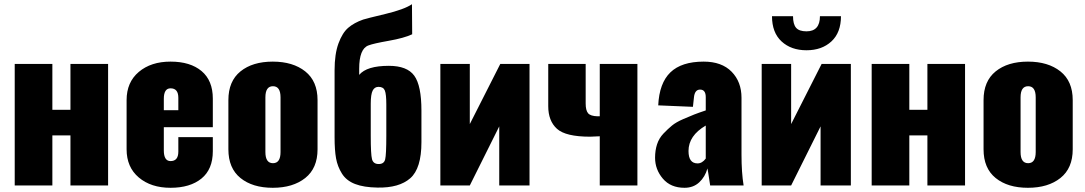

<svg xmlns="http://www.w3.org/2000/svg" viewBox="-20 -882 5159 913"><path d="M50 0V-578H229V-360H315V-578H494V0H315V-238H229V0Z M582 -172V-406Q582 -491 640 -540Q698 -589 791 -589Q885 -589 938.5 -544Q992 -499 992 -413V-277H759V-167Q759 -116 791 -116Q828 -116 828 -161V-230H992V-163Q992 -77 938 -33Q884 11 791 11Q698 11 640 -38Q582 -87 582 -172ZM759 -358H828V-417Q828 -462 791 -462Q759 -462 759 -412Z M1066 -172V-406Q1066 -496 1123.5 -542.5Q1181 -589 1277 -589Q1373 -589 1431.5 -542.5Q1490 -496 1490 -406V-172Q1490 -82 1431.5 -35.5Q1373 11 1277 11Q1181 11 1123.5 -35.5Q1066 -82 1066 -172ZM1314 -159V-419Q1314 -472 1278 -472Q1242 -472 1242 -419V-159Q1242 -106 1278 -106Q1314 -106 1314 -159Z M1775 10Q1710 9 1668.5 -7Q1627 -23 1606 -56.5Q1585 -90 1578 -129Q1571 -168 1571 -229V-548Q1571 -625 1589.5 -675.5Q1608 -726 1636 -750Q1664 -774 1707 -789Q1722 -794 1812 -815.5Q1902 -837 1939 -862L1940 -719Q1902 -701 1828.5 -688Q1755 -675 1732 -666Q1688 -650 1688 -555V-526Q1724 -569 1829 -569Q1916 -569 1950 -522Q1984 -475 1984 -356V-206Q1984 -81 1931 -34.5Q1878 12 1775 10ZM1781 -102Q1806 -102 1811.5 -124Q1817 -146 1817 -237V-385Q1817 -434 1810 -451.5Q1803 -469 1780 -469Q1761 -469 1752 -451Q1743 -433 1743 -389V-236Q1743 -148 1749 -125Q1755 -102 1781 -102Z M2074 0V-578H2214V-292L2359 -578H2498V0H2354V-281L2214 0Z M2832 0V-234Q2800 -232 2786 -232Q2670 -232 2628.5 -269.5Q2587 -307 2587 -377V-578H2765V-390Q2765 -357 2776.5 -343.5Q2788 -330 2821 -329H2832V-578H3011V0Z M3235 11Q3169 11 3132 -32.5Q3095 -76 3095 -132Q3095 -167 3104.5 -196Q3114 -225 3135 -247Q3156 -269 3175.5 -285Q3195 -301 3228.5 -315.5Q3262 -330 3281 -337.5Q3300 -345 3336 -357V-420Q3336 -456 3309 -456Q3284 -456 3280 -420L3275 -374L3110 -381Q3115 -487 3168 -538Q3221 -589 3326 -589Q3412 -589 3459 -541Q3506 -493 3506 -417V-146Q3506 -62 3516 0H3357Q3345 -80 3344 -81Q3333 -41 3305 -15Q3277 11 3235 11ZM3297 -105Q3319 -105 3336 -128V-285Q3254 -237 3254 -164Q3254 -105 3297 -105Z M3651 -805H3751Q3751 -767 3765.5 -750Q3780 -733 3815 -733Q3879 -733 3879 -805H3979Q3979 -727 3933.5 -685Q3888 -643 3815 -643Q3742 -643 3696.5 -685Q3651 -727 3651 -805ZM3602 0V-578H3742V-292L3887 -578H4026V0H3882V-281L3742 0Z M4125 0V-578H4304V-360H4390V-578H4569V0H4390V-238H4304V0Z M4657 -172V-406Q4657 -496 4714.5 -542.5Q4772 -589 4868 -589Q4964 -589 5022.5 -542.5Q5081 -496 5081 -406V-172Q5081 -82 5022.5 -35.5Q4964 11 4868 11Q4772 11 4714.5 -35.5Q4657 -82 4657 -172ZM4905 -159V-419Q4905 -472 4869 -472Q4833 -472 4833 -419V-159Q4833 -106 4869 -106Q4905 -106 4905 -159Z"/></svg>

Font: Oswald Heavy
Style: Regular
Weight: 400
Designer: Vernon Adams
Foundry: Vernon Adams
Version: Version 4.101